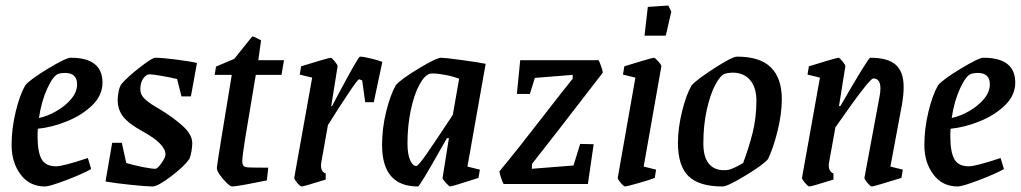

<svg xmlns="http://www.w3.org/2000/svg" viewBox="-20 -666 3695 695"><path d="M117 -200Q116 -191 116 -172Q116 -116 130.5 -90Q145 -64 183 -64Q208 -64 298 -94L310 -54Q278 -36 218.5 -13.5Q159 9 143 9Q87 9 54.5 -34.5Q22 -78 22 -141Q22 -201 37 -262.5Q52 -324 72 -358Q90 -379 154.5 -418Q219 -457 236 -457Q351 -457 351 -367Q351 -321 314 -285Q277 -249 222.5 -227Q168 -205 117 -200ZM121 -239Q151 -245 183.5 -263.5Q216 -282 237.5 -307.5Q259 -333 259 -361Q259 -402 215 -402Q201 -402 192 -399Q173 -393 151.5 -346.5Q130 -300 121 -239Z M676 -147Q676 -136 673 -118Q670 -100 665 -90Q647 -64 599 -27.5Q551 9 532 9Q511 9 453 3Q395 -3 362 -9L386 -149H421L437 -76Q463 -68 496 -61.5Q529 -55 542 -55Q550 -55 564.5 -75.5Q579 -96 579 -107Q579 -145 497 -190Q446 -218 426 -243.5Q406 -269 406 -304Q406 -315 409 -332.5Q412 -350 419 -361Q441 -387 486 -422Q531 -457 542 -457Q565 -457 617 -450.5Q669 -444 693 -438L671 -317H637L621 -380Q596 -386 564 -391.5Q532 -397 521 -397Q510 -397 499 -382.5Q488 -368 488 -342Q488 -323 503.5 -308.5Q519 -294 537.5 -283Q556 -272 561 -269Q607 -241 641.5 -210Q676 -179 676 -147Z M765 -59Q768 -88 819 -395H757L762 -425L828 -453L893 -534Q900 -534 925 -520L915 -448H1008L999 -395H906Q904 -382 902 -372Q900 -362 899 -354Q877 -225 867 -162Q857 -99 857 -82Q857 -64 870 -61Q878 -59 951 -59L946 -13Q913 -6 872 1.5Q831 9 820 9Q814 9 800 -4.5Q786 -18 775 -34Q764 -50 765 -59Z M1364 -442 1333 -296H1302L1291 -375Q1281 -379 1280 -379Q1275 -379 1240 -326.5Q1205 -274 1167 -213L1143 -78Q1142 -73 1142 -66Q1142 -44 1159 -38V-16Q1079 9 1072 9Q1067 9 1056 -4Q1045 -17 1045 -22L1110 -385L1065 -396L1070 -426Q1099 -435 1136 -446Q1173 -457 1177 -457Q1181 -457 1192 -443.5Q1203 -430 1202 -426L1179 -282H1182L1202 -320Q1277 -461 1283 -461Q1295 -461 1322 -454.5Q1349 -448 1364 -442Z M1672 -63 1717 -52 1712 -22Q1616 9 1609 9Q1606 9 1594 -4Q1582 -17 1582 -22L1605 -166H1598L1575 -126Q1499 9 1493 9Q1363 9 1363 -141Q1363 -202 1378 -262.5Q1393 -323 1413 -358Q1431 -379 1495.5 -418Q1560 -457 1577 -457Q1590 -457 1652.5 -448.5Q1715 -440 1738 -435ZM1619 -250 1642 -381Q1618 -390 1591 -395Q1564 -400 1547 -400Q1539 -400 1536 -399Q1517 -394 1498 -359Q1479 -324 1467 -267.5Q1455 -211 1455 -147Q1455 -108 1464.5 -86.5Q1474 -65 1487 -65Q1494 -65 1526.5 -112Q1559 -159 1619 -250Z M2080 -145 2129 -144 2108 0H1803Q1799 -6 1793.5 -23Q1788 -40 1788 -46Q1856 -128 1939 -236Q2033 -357 2053 -381V-395L1916 -384L1898 -326H1851L1863 -448H2147Q2151 -440 2156 -426Q2161 -412 2162 -403L2094 -315Q2005 -199 1906 -73L1905 -55L2056 -67Z M2216 -22 2280 -385 2235 -396 2240 -426Q2269 -435 2306 -446Q2343 -457 2347 -457Q2351 -457 2363 -443.5Q2375 -430 2374 -426L2310 -63L2355 -52L2350 -22Q2333 -15 2290.5 -3Q2248 9 2243 9Q2238 9 2227 -4Q2216 -17 2216 -22ZM2325 -641 2399 -646 2410 -624 2390 -537H2313Z M2434 -149Q2434 -202 2449 -263Q2464 -324 2484 -358Q2505 -380 2568 -420.5Q2631 -461 2648 -461Q2731 -461 2770.5 -422Q2810 -383 2810 -307Q2810 -254 2794.5 -191.5Q2779 -129 2760 -90Q2742 -69 2677.5 -30Q2613 9 2596 9Q2510 9 2472 -28.5Q2434 -66 2434 -149ZM2615 -51Q2624 -52 2641.5 -60.5Q2659 -69 2670 -76Q2691 -132 2704.5 -186Q2718 -240 2718 -301Q2718 -350 2695 -376.5Q2672 -403 2632 -403Q2617 -403 2604 -399Q2588 -394 2569.5 -359.5Q2551 -325 2538.5 -269Q2526 -213 2526 -147Q2526 -98 2545.5 -74Q2565 -50 2600 -50Q2610 -50 2615 -51Z M3203 -63 3248 -52 3243 -22Q3143 9 3136 9Q3131 9 3120 -4Q3109 -17 3109 -22L3164 -318Q3167 -333 3167 -346Q3167 -382 3141 -382Q3127 -382 3004 -205L2981 -78Q2980 -74 2980 -67Q2980 -45 2997 -38V-16Q2917 9 2910 9Q2905 9 2894 -4Q2883 -17 2883 -22L2948 -385L2903 -396L2908 -426Q2937 -435 2974 -446Q3011 -457 3015 -457Q3019 -457 3030 -443.5Q3041 -430 3040 -426L3017 -282H3022Q3123 -457 3130 -457Q3194 -457 3222.5 -431.5Q3251 -406 3251 -351Q3251 -324 3245 -288Z M3421 -200Q3420 -191 3420 -172Q3420 -116 3434.5 -90Q3449 -64 3487 -64Q3512 -64 3602 -94L3614 -54Q3582 -36 3522.5 -13.5Q3463 9 3447 9Q3391 9 3358.5 -34.5Q3326 -78 3326 -141Q3326 -201 3341 -262.5Q3356 -324 3376 -358Q3394 -379 3458.5 -418Q3523 -457 3540 -457Q3655 -457 3655 -367Q3655 -321 3618 -285Q3581 -249 3526.5 -227Q3472 -205 3421 -200ZM3425 -239Q3455 -245 3487.5 -263.5Q3520 -282 3541.5 -307.5Q3563 -333 3563 -361Q3563 -402 3519 -402Q3505 -402 3496 -399Q3477 -393 3455.5 -346.5Q3434 -300 3425 -239Z"/></svg>

Font: Grenze
Style: Italic
Weight: 400
Italic angle: -10°
Designer: Renata Polastri
Foundry: Omnibus-Type
Version: Version 1.002; ttfautohint (v1.8)